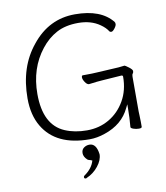

<svg xmlns="http://www.w3.org/2000/svg" viewBox="-99 -789 950 1100"><g transform="rotate(-10 376.0 -239.5)"><path d="M605 -365Q637 -369 640.5 -369Q644 -369 664 -354Q684 -339 684 -330Q684 -321 679.5 -316Q675 -311 675 -298V-97Q675 -89 676 -71L677 -35V-7Q677 1 660 1Q643 1 628 -4.5Q613 -10 613 -16V-17Q618 -70 618 -126V-148L608 -128Q566 -39 461 -4Q415 12 371 12Q177 12 101 -116Q61 -183 61 -280Q61 -463 160 -583Q260 -708 411.5 -708Q563 -708 629 -625V-624Q632 -622 632 -612.5Q632 -603 620.5 -588Q609 -573 601 -573Q593 -573 590 -577Q576 -600 547 -620Q496 -656 421.5 -656Q347 -656 295 -628Q243 -600 204 -550Q121 -445 121 -295Q121 -115 238 -65Q294 -41 365.5 -41Q437 -41 494.5 -74.5Q552 -108 587 -168.5Q622 -229 622 -308Q622 -316 613 -316L499 -308Q478 -307 424 -300H422Q411 -300 400 -316.5Q389 -333 389 -344.5Q389 -356 396 -356H410Q454 -356 480 -358L604 -365ZM364 42Q404 42 412 106Q412 140 384 175Q356 210 316 227V228Q313 229 310 229Q301 229 301 220Q301 215 305 212Q353 179 365 134L361 133Q359 131 350 129Q341 127 337 123Q317 104 317 83.5Q317 63 331.5 52.5Q346 42 364 42Z"/></g></svg>

Font: ToneOZ-Pinyin-WenKai-Light
Style: Light
Weight: 300
Designer: Fontworks Inc.
Foundry: ToneOZ
Version: Version 0.240331